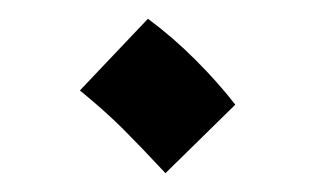

<svg xmlns="http://www.w3.org/2000/svg" viewBox="-20 -392 335 204"><path d="M155.8 -208Q129.9 -235.8 110.8 -254.9Q91.8 -273.9 64.9 -295.9L137.2 -372.1Q164.1 -352.1 188 -328.1Q211.9 -304.2 230 -280.8Z"/></svg>

Font: Kurinto Seri
Style: Regular
Weight: 400
Designer: Kurinto was developed by Clint Goss from a range of fonts that are compatible with the SIL Open Font License Version 1.1
Foundry: Clinton F. Goss
Version: Version 2.196; July 25, 2020